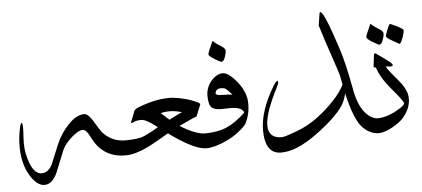

<svg xmlns="http://www.w3.org/2000/svg" viewBox="-48 -676 1934 879"><g transform="rotate(-5 919.5 -236.0)"><path d="M56.2 48.8Q24.9 -4.9 24.9 -84Q24.9 -115.2 31.2 -152.3Q37.6 -189.5 43.5 -189.5Q48.3 -189.5 48.3 -165.5Q48.3 -150.4 46.4 -125Q45.4 -107.4 45.4 -96.2Q45.4 -50.8 61.5 -7.3Q81.5 48.3 115.2 48.3Q144.5 48.3 163.1 14.2Q180.2 -26.4 200.7 -76.2Q221.2 -126 258.8 -165Q295.9 -204.1 331.5 -204.6Q349.6 -204.6 369.6 -172.4Q400.9 -121.1 404.8 -116.7Q446.8 -68.4 510.3 -68.4V0H502Q429.7 0 383.8 -49.8Q368.7 -65.9 352.1 -99.1Q335.4 -132.3 320.8 -133.3H318.8Q299.8 -133.3 268.3 -105.7Q236.8 -78.1 224.1 -50.8Q203.1 1.5 181.6 53.7Q158.7 102.5 123.5 102.5Q88.4 102.5 56.2 48.8Z M779.3 -174.3Q749.5 -183.6 721.2 -183.6Q701.2 -183.6 681.6 -178.7Q692.9 -168.5 719.2 -145Q762.7 -168 779.3 -174.3ZM877 -68.4V0Q820.8 0 706.5 -83.5Q679.2 -66.9 617.2 -32.7Q550.8 0 507.8 0V-68.4Q568.8 -68.4 596.2 -80.1Q623.5 -91.8 663.1 -115.2L660.6 -117.7Q612.3 -155.3 590.8 -155.3Q569.3 -155.3 558.1 -149.9Q546.4 -144.5 544.4 -144.5Q542.5 -144.5 542.5 -147.5L562.5 -198.7Q562.5 -202.1 574.7 -210.4Q656.2 -244.6 727.1 -244.6Q734.9 -244.6 741.2 -244.1Q807.1 -236.8 857.4 -211.4Q865.7 -207.5 865.7 -203.1Q865.7 -202.1 865.2 -201.2L843.8 -148.9Q822.3 -141.6 762.7 -112.8Q833.5 -68.4 877 -68.4Z M980 -388.2Q975.6 -388.2 949.2 -403.8Q922.9 -419.9 922.9 -427.7Q922.9 -435.5 946.8 -487.8Q961.9 -472.7 982.4 -460.9Q1002.9 -449.2 1002.9 -437.5Q1002.9 -425.8 996.1 -407.2Q989.3 -388.7 980 -388.2ZM966.3 -268.1Q941.4 -268.1 939.9 -245.6Q945.3 -237.3 962.4 -237.3Q1004.4 -236.8 1016.6 -234.4Q996.6 -256.3 989.7 -262.2Q982.9 -268.1 966.3 -268.1ZM1085 -186.5Q1085 -134.8 1061.5 -92.3Q1023.4 -50.8 968.8 -25.4Q914.1 0 875.5 0V-68.4Q933.6 -68.4 975.6 -86.4Q1017.6 -104.5 1063 -147.5Q1055.7 -173.8 1002.4 -173.8H996.6L959 -172.9Q930.2 -172.9 916.5 -184.1Q902.8 -195.3 901.9 -235.4V-238.3Q901.9 -276.4 926.3 -305.7Q952.6 -335.9 980 -335.9Q1007.3 -335.9 1046.4 -287.1Q1085 -238.8 1085 -188Z M1671.9 0Q1626.5 0 1592.3 -38.1Q1558.1 -76.2 1530.8 -194.8Q1522.9 -161.6 1509.3 -140.6Q1473.6 -86.9 1379.9 -18.6Q1286.6 49.3 1216.8 49.3H1215.8Q1141.6 49.3 1141.6 -61Q1141.6 -147.5 1207.5 -257.8Q1220.7 -279.3 1227.1 -279.3Q1230 -279.3 1230 -272.5Q1230 -265.6 1221.7 -250Q1163.1 -136.7 1163.1 -79.6Q1163.1 -20.5 1225.1 -20.5Q1239.3 -20.5 1303.7 -45.4Q1368.2 -70.3 1432.1 -127.4Q1496.6 -184.6 1522.5 -235.8L1513.7 -281.2Q1511.2 -292 1485.8 -366.2Q1460.4 -440.4 1437.5 -514.6L1446.3 -572.3Q1448.2 -575.2 1450.7 -575.2Q1466.8 -575.2 1524.4 -398.4Q1545.4 -334 1567.9 -212.9Q1580.6 -140.6 1609.9 -104.5Q1639.2 -68.4 1671.9 -68.4Z M1665.5 0V-68.4Q1709.5 -68.4 1754.4 -93.3Q1795.9 -116.2 1795.9 -126V-127.4Q1789.1 -144.5 1743.7 -197.3Q1698.2 -250 1681.2 -300.8Q1671.4 -300.8 1671.4 -305.7V-306.2Q1673.3 -324.7 1677.2 -356Q1678.7 -366.2 1683.1 -366.2Q1684.6 -366.2 1687 -364.3Q1711.9 -347.2 1747.1 -320.8Q1759.3 -310.5 1759.3 -305.2Q1759.3 -299.8 1748 -299.8Q1736.8 -299.8 1726.6 -301.8Q1731 -289.1 1772.5 -241.2Q1814 -193.4 1818.4 -159.2Q1819.3 -152.3 1819.3 -145.5Q1819.3 -101.6 1784.2 -60.1Q1768.1 -41 1731.4 -20.5Q1694.8 0 1665.5 0ZM1707 -403.3Q1702.6 -403.3 1676.3 -418.9Q1649.9 -435.1 1649.9 -442.9Q1649.9 -450.7 1673.8 -502.9Q1689 -487.8 1709.5 -476.1Q1730 -464.4 1730 -452.6Q1730 -440.9 1723.1 -422.4Q1716.3 -403.8 1707 -403.3ZM1823.2 -459.5Q1822.8 -450.7 1815.9 -429.7Q1809.1 -408.7 1799.8 -398.4Q1781.7 -408.7 1760.3 -420.9Q1739.3 -432.6 1739.3 -440.4V-440.9Q1756.3 -494.1 1763.7 -494.1Q1823.2 -468.3 1823.2 -459.5Z"/></g></svg>

Font: DimaThulth2
Style: Regular
Weight: 400
Designer: R.Balvardi
Foundry: R.Balvardi (R.Balvardi@gmail.com)
Version: Version 1.00;November 13, 2018;FontCreator 11.5.0.2427 64-bi